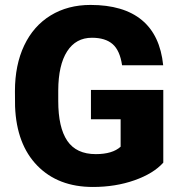

<svg xmlns="http://www.w3.org/2000/svg" viewBox="-20 -741 722 771"><path d="M635.7 -87.9Q596.2 -43.9 520 -17.1Q443.8 9.8 353 9.8Q213.4 9.8 129.9 -75.7Q46.4 -161.1 40.5 -313.5L40 -375Q40 -480 77.1 -558.3Q114.3 -636.7 183.3 -679Q252.4 -721.2 343.3 -721.2Q476.1 -721.2 549.6 -660.4Q623 -599.6 635.3 -479H470.2Q461.4 -538.6 432.1 -564Q402.8 -589.4 349.1 -589.4Q284.7 -589.4 249.5 -534.7Q214.4 -480 213.9 -378.4V-335.4Q213.9 -229 250.2 -175.5Q286.6 -122.1 364.7 -122.1Q431.6 -122.1 464.4 -151.9V-262.2H345.2V-379.9H635.7Z"/></svg>

Font: Roboto Black
Style: Regular
Weight: 900
Designer: Google
Version: Version 2.134; 2016